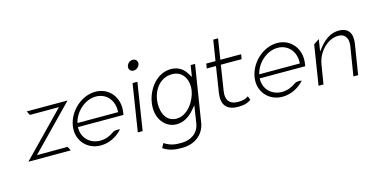

<svg xmlns="http://www.w3.org/2000/svg" viewBox="-82 -1048 3205 1649"><g transform="rotate(-15 1521.0 -223.5)"><path d="M62 -30H439L421 -66H148L523 -451H160L178 -415H437Z M510 -227C491 -104 577 -4 700 -4C774 -4 844 -39 894 -95C876 -99 848 -101 829 -87C794 -61 751 -45 706 -45C619 -45 554 -106 550 -189V-207H955L958 -227C979 -357 895 -462 772 -462C649 -462 531 -357 510 -227ZM555 -242 561 -262C592 -354 678 -421 766 -421C854 -421 917 -353 917 -261V-242Z M1099 -598C1095 -573 1112 -552 1138 -552C1164 -552 1189 -573 1193 -598C1197 -623 1179 -644 1153 -644C1127 -644 1103 -623 1099 -598ZM1035 -30H1078L1144 -451H1101Z M1217 -246C1194 -103 1280 -11 1375 -11C1442 -11 1492 -46 1531 -91L1564 -129L1540 26C1527 107 1461 154 1375 154C1326 154 1281 153 1223 115L1202 155C1262 193 1310 197 1368 197C1498 197 1568 118 1582 32L1662 -471H1623L1607 -370L1585 -405C1559 -448 1517 -482 1449 -482C1326 -482 1236 -367 1217 -246ZM1267 -260C1281 -350 1343 -437 1448 -437C1551 -437 1588 -339 1575 -260C1562 -175 1491 -58 1388 -58C1279 -58 1254 -177 1267 -260Z M1749 -407H1831L1795 -175C1781 -72 1824 -19 1927 -19C1986 -19 2011 -31 2041 -50L2028 -85C2006 -70 1985 -60 1934 -60C1858 -60 1827 -107 1839 -181L1874 -407H2059L2066 -449H1881L1910 -632H1867L1838 -449H1756Z M2126 -227C2107 -104 2193 -4 2316 -4C2390 -4 2460 -39 2510 -95C2492 -99 2464 -101 2445 -87C2410 -61 2367 -45 2322 -45C2235 -45 2170 -106 2166 -189V-207H2571L2574 -227C2595 -357 2511 -462 2388 -462C2265 -462 2147 -357 2126 -227ZM2171 -242 2177 -262C2208 -354 2294 -421 2382 -421C2470 -421 2533 -353 2533 -261V-242Z M2638 -15H2682L2710 -187C2720 -247 2750 -296 2784 -329C2815 -359 2859 -386 2912 -386C2977 -386 2999 -335 2990 -276L2948 -15H2990L3033 -284C3047 -373 3013 -428 2927 -428C2856 -428 2802 -387 2760 -337L2727 -296L2744 -402L2694 -369Z"/></g></svg>

Font: Charger Sport
Style: HLObl
Weight: 100
Designer: Jasper
Foundry: Cannot Into Space Fonts
Version: Version 1.1